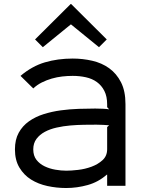

<svg xmlns="http://www.w3.org/2000/svg" viewBox="-20 -933 735 964"><path d="M516 -735 477 -696 337 -810H335L195 -696L156 -735L335 -913H337ZM610 -410V0H518V-56H516Q474 -19 420.5 -4Q367 11 312 11Q264 11 218 1Q172 -9 136 -31.5Q100 -54 77.5 -91.5Q55 -129 55 -183Q55 -232 74 -266.5Q93 -301 125.5 -324Q158 -347 199.5 -360Q241 -373 285.5 -379Q330 -385 375 -386.5Q420 -388 458 -388Q475 -388 497 -387Q519 -386 528 -384L518 -395V-409Q518 -449 504 -476.5Q490 -504 466.5 -521Q443 -538 411.5 -545Q380 -552 345 -552Q319 -552 292.5 -549Q266 -546 240 -538.5Q214 -531 190 -519Q166 -507 147 -489L83 -552Q141 -601 205.5 -620Q270 -639 345 -639Q395 -639 443 -628Q491 -617 528 -590.5Q565 -564 587.5 -520Q610 -476 610 -410ZM528 -304Q519 -305 499 -306Q479 -307 464 -307Q436 -307 402 -306.5Q368 -306 333 -303Q298 -300 264.5 -292.5Q231 -285 205 -271Q179 -257 163 -235.5Q147 -214 147 -183Q147 -151 163 -130.5Q179 -110 204 -98Q229 -86 258 -81Q287 -76 313 -76Q337 -76 372 -80Q407 -84 439.5 -96Q472 -108 495 -129Q518 -150 518 -184V-295Z"/></svg>

Font: TypoPRO Sinkin Sans
Style: 400 Regular
Weight: 400
Designer: Keith Bates
Foundry: K-Type
Version: Sinkin Sans (version 1.0)  by Keith Bates   •   © 2014   www